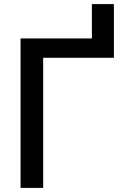

<svg xmlns="http://www.w3.org/2000/svg" viewBox="-20 -914 618 934"><path d="M427 -727V-894H534V-633H190V0H80V-727Z"/></svg>

Font: Sinter Medium
Style: Regular
Weight: 500
Foundry: Adobe & rsms
Version: Version 1.000